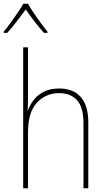

<svg xmlns="http://www.w3.org/2000/svg" viewBox="-42 -1015 575 1035"><path d="M109 -495Q109 -472 108.5 -455.5Q108 -439 107 -420H109Q119 -449 139.5 -476Q160 -503 194 -520.5Q228 -538 278 -538Q352 -538 393 -492.5Q434 -447 434 -353V0H408V-351Q408 -437 373 -475Q338 -513 277 -513Q205 -513 157 -461.5Q109 -410 109 -301V0H83V-760H109ZM109 -995Q121 -973 140.5 -944Q160 -915 180 -888Q200 -861 214 -844V-838H195Q170 -865 143.5 -900Q117 -935 97 -964Q76 -936 49 -900.5Q22 -865 -3 -838H-22V-844Q-6 -863 14 -890.5Q34 -918 53 -946Q72 -974 84 -995Z"/></svg>

Font: Noto Sans SemiCondensed Thin
Style: Regular
Weight: 100
Width: 4
Designer: Monotype Design Team
Foundry: Monotype Imaging Inc.
Version: Version 2.013; ttfautohint (v1.8.4.7-5d5b)